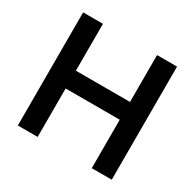

<svg xmlns="http://www.w3.org/2000/svg" viewBox="-156 -888 1072 1057"><g transform="rotate(30 380.0 -359.5)"><path d="M82 0V-719H208V-421H552V-719H679V0H552V-308H208V0Z"/></g></svg>

Font: Nunitoga
Style: Bold
Weight: 700
Designer: Vernon Adams
Foundry: Vernon Adams
Version: Version 1.0